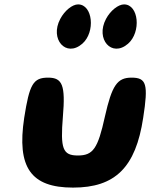

<svg xmlns="http://www.w3.org/2000/svg" viewBox="-20 -903 683 873"><path d="M90 -367C56 -142 120 -50 312 -50C504 -50 597 -142 631 -367C655 -521 646 -550 578 -550C513 -550 489 -515 457 -373C425 -227 403 -196 334 -196C265 -196 254 -227 266 -373C278 -515 264 -550 199 -550C131 -550 114 -521 90 -367ZM462 -817C413 -725 488 -640 562 -704C623 -757 611 -883 544 -883C518 -883 482 -855 462 -817ZM254 -817C205 -725 280 -640 354 -704C415 -757 402 -883 335 -883C309 -883 274 -855 254 -817Z"/></svg>

Font: Hussar Skorodowane
Style: Ky
Weight: 700
Foundry: Cannot Into Space Fonts
Version: Version 0.892